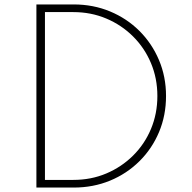

<svg xmlns="http://www.w3.org/2000/svg" viewBox="-20 -845 865 865"><path d="M144 0V-825H312Q400 -825 475.8 -793.5Q551.5 -762 608 -705.8Q664.5 -649.5 696.2 -574.5Q728 -499.5 728 -412.5Q728 -325 696.5 -250Q665 -175 608.2 -118.8Q551.5 -62.5 475.8 -31.2Q400 0 312 0ZM182.5 -34.5H310.5Q390.5 -34.5 459 -63.5Q527.5 -92.5 579.5 -144Q631.5 -195.5 660.2 -264.2Q689 -333 689 -412.5Q689 -492 660.2 -560.5Q631.5 -629 579.5 -680.8Q527.5 -732.5 458.8 -761.5Q390 -790.5 310.5 -790.5H182.5Z"/></svg>

Font: Spartan Thin ExtraLight
Style: Regular
Weight: 250
Version: Version 1.004